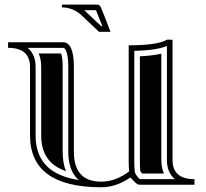

<svg xmlns="http://www.w3.org/2000/svg" viewBox="-20 -790 881 821"><path d="M452.6 -654.1H403.3L328.6 -724.6Q293.9 -757.3 244.9 -758.5V-770.3H397.2Q403.1 -770.3 410.2 -761Q416.5 -747.8 452.6 -654.1ZM340.3 -746.3 345 -741.9 412.8 -678H417.7Q396.5 -732.9 390.6 -746.3ZM728.3 -23.9Q693.8 -51.5 693.8 -106V-593.5Q649.9 -574.7 554.2 -572.5V-106Q554.2 -78.6 555.9 -58.6Q556.9 -46.1 570.6 -31.2Q575.7 -25.6 578.9 -23.9ZM97.9 -585.4Q132.3 -557.9 132.3 -503.4V-210.9Q132.3 -180.7 138.4 -155.4Q144.5 -130.1 158.2 -107.7Q171.9 -85.2 193.1 -68.2Q214.4 -51.3 245.5 -38.8Q276.6 -26.4 316.7 -20Q272 -58.6 272 -141.1V-503.4Q272 -553 261.7 -574.5Q256.8 -585.4 249 -585.4ZM717.8 -106Q717.8 -23.9 811.5 -23.9V0H577.1Q566.7 0 552.9 -15.3Q539.1 -30.5 536.6 -30.5Q476.3 10.7 413.1 10.7Q108.4 10.7 108.4 -210.9V-503.4Q108.4 -585.4 14.6 -585.4V-609.4H249Q295.9 -609.4 295.9 -503.4V-141.1Q295.9 -13.2 413.1 -13.2Q473.4 -13.2 532 -56.6Q530.3 -77.6 530.3 -106V-596.2Q653.3 -596.2 694.3 -620.4L717.8 -620.1ZM680.9 -47.9H587.9Q580.1 -56.9 579.6 -60.5Q578.1 -79.6 578.1 -106V-549.3Q633.1 -551.8 669.9 -560.5V-106Q669.9 -73.2 680.9 -47.9ZM145.3 -561.5H241.2Q248 -543 248 -503.4V-141.1Q248 -93.5 262 -58.1L254.4 -61Q226.6 -72 208 -86.9Q190.2 -101.3 178.7 -120.1Q167 -139.4 161.6 -160.9Q156.2 -183.6 156.2 -210.9V-503.4Q156.2 -536.1 145.3 -561.5Z"/></svg>

Font: itsadzokeS01
Style: Regular
Weight: 600
Width: 6
Version: Version 0.46